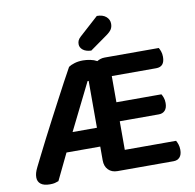

<svg xmlns="http://www.w3.org/2000/svg" viewBox="-90 -924 1039 1025"><g transform="rotate(-10 430.0 -412.0)"><path d="M466 2Q435 2 416.5 -17Q398 -36 398 -68V-143H215L146 0Q135 4 125.5 6.5Q116 9 99 9Q66 9 49.5 -4Q33 -17 33 -40Q33 -52 36.5 -64.5Q40 -77 48 -93Q59 -115 77.5 -152Q96 -189 119 -234Q142 -279 168 -328.5Q194 -378 219 -425.5Q244 -473 267 -516Q290 -559 308 -591Q319 -599 340 -605.5Q361 -612 387 -612Q405 -612 425.5 -608Q446 -604 462 -595Q470 -600 480.5 -603.5Q491 -607 504 -607H797Q802 -599 806.5 -586Q811 -573 811 -557Q811 -503 765 -503H524V-361H768Q773 -353 777.5 -340.5Q782 -328 782 -312Q782 -285 769.5 -271.5Q757 -258 736 -258H524V-103H802Q807 -95 811.5 -81.5Q816 -68 816 -52Q816 -25 803.5 -11.5Q791 2 770 2ZM266 -245H398V-499H392ZM501 -833Q533 -833 551 -817.5Q569 -802 569 -779Q569 -762 561.5 -749.5Q554 -737 533 -722L440 -656Q411 -657 395 -670Q379 -683 379 -701Q379 -712 383 -721Q387 -730 398 -740Z"/></g></svg>

Font: Baloo 2 SemiBold
Style: Regular
Weight: 600
Designer: Sarang Kulkarni and Ek Type
Foundry: Ek Type
Version: Version 1.640;hotconv 1.0.111;makeotfexe 2.5.65597; ttfautoh